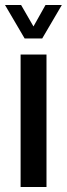

<svg xmlns="http://www.w3.org/2000/svg" viewBox="-37 -744 266 764"><path d="M45 0V-527H148V0ZM-17 -724H47L118 -601H75L144 -724H209L131 -591H61Z"/></svg>

Font: Archivo ExtraCondensed SemiBold
Style: Regular
Weight: 600
Width: 2
Designer: Hector Gatti
Foundry: Omnibus-Type
Version: Version 2.001